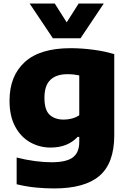

<svg xmlns="http://www.w3.org/2000/svg" viewBox="-20 -828 720 1078"><path d="M283.5 230Q232.5 230 179.5 224.8Q126.5 219.5 73.5 206.5V56.5Q127 70 177.5 76.5Q228 83 268 83Q353.5 83 389.2 55.5Q425 28 425 -31V-59.5H416Q360 0.5 264 0.5Q202.5 0.5 150 -28.8Q97.5 -58 65.5 -116.8Q33.5 -175.5 33.5 -263Q33.5 -401.5 119 -479.5Q204.5 -557.5 376.5 -557.5Q437.5 -557.5 503.8 -548.8Q570 -540 621.5 -524V-68.5Q621.5 87.5 539 158.8Q456.5 230 283.5 230ZM338 -156.5Q361 -156.5 383.8 -162.5Q406.5 -168.5 425 -181V-404.5Q412 -407.5 395 -409.5Q378 -411.5 359 -411.5Q296 -411.5 262.8 -379.5Q229.5 -347.5 229.5 -279Q229.5 -210 259 -183.2Q288.5 -156.5 338 -156.5ZM277 -613 146.5 -808H287.5L354.5 -702.5L421.5 -808H562.5L432 -613Z"/></svg>

Font: Encode Sans SmExp XBd
Style: Regular
Weight: 800
Width: 6
Designer: Multiple Designers
Foundry: Impallari Type
Version: Version 3.002; ttfautohint (v1.8.3) -l 8 -r 50 -G 200 -x 14 